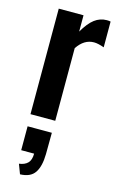

<svg xmlns="http://www.w3.org/2000/svg" viewBox="-136 -640 625 1016"><g transform="rotate(15 176.5 -131.5)"><path d="M55.2 0V-578.1H190.9V-488.8Q220.2 -539.6 250.2 -562.3Q280.3 -585 316.9 -585Q330.1 -585 337.9 -583V-441.9Q304.2 -454.1 282.2 -454.1Q228 -454.1 190.9 -397.9V0ZM84 321.8 64 269Q95.2 265.1 111.6 248.3Q127.9 231.4 127.9 196.8H57.1V65.9H189.9L189 183.1Q188 250.5 164.3 285.4Q140.6 320.3 84 321.8Z"/></g></svg>

Font: Oswald Medium
Style: Regular
Weight: 500
Designer: Vernon Adams
Foundry: Vernon Adams
Version: Version 4.103